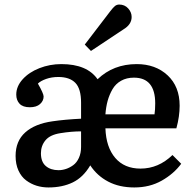

<svg xmlns="http://www.w3.org/2000/svg" viewBox="-20 -802 848 836"><path d="M376 -580.1 349.1 -607.9 460 -752.9Q472.7 -769.5 480.7 -775.9Q488.8 -782.2 499 -782.2Q522.9 -782.2 538.1 -765.4Q553.2 -748.5 553.2 -728Q553.2 -695.3 517.1 -673.8ZM190.9 14.2Q163.6 14.2 139.2 6.6Q114.7 -1 93.8 -16.6Q72.8 -32.2 60.3 -59.6Q47.9 -86.9 47.9 -123Q47.9 -188 90.1 -225.6Q132.3 -263.2 209 -273.9Q262.2 -281.7 333 -285.2V-355Q333 -415.5 308.1 -441.2Q283.2 -466.8 233.9 -466.8Q205.1 -466.8 180.9 -458.3Q156.7 -449.7 145 -438Q169.9 -394.5 169.9 -381.8Q169.9 -362.8 154.3 -348.9Q138.7 -335 109.9 -335Q79.6 -335 65.2 -350.3Q50.8 -365.7 50.8 -390.1Q50.8 -425.8 78.4 -456.5Q106 -487.3 151.4 -505.1Q196.8 -522.9 247.1 -522.9Q358.9 -522.9 404.8 -457Q473.6 -522.9 575.2 -522.9Q657.2 -522.9 709.7 -474.1Q762.2 -425.3 762.2 -341.8Q762.2 -294.9 748 -243.2H439Q441.9 -161.1 481.7 -114.5Q521.5 -67.9 591.8 -67.9Q669.9 -67.9 731 -127L769 -88.9Q736.3 -44.9 684.1 -15.4Q631.8 14.2 564.9 14.2Q499.5 14.2 451.2 -11.2Q402.8 -36.6 373 -82Q342.3 -29.8 296.9 -7.8Q251.5 14.2 190.9 14.2ZM439 -304.2H652.8Q655.8 -324.2 655.8 -352.1Q655.8 -463.9 563 -463.9Q531.2 -463.9 507.3 -450.4Q483.4 -437 469.7 -413.3Q456.1 -389.6 448.7 -363Q441.4 -336.4 439 -304.2ZM234.9 -61Q251 -61 267.3 -66.4Q283.7 -71.8 298.8 -82.8Q314 -93.8 323.5 -114.5Q333 -135.3 333 -162.1V-230Q291 -230 243.2 -222.2Q198.2 -215.3 178.2 -191.4Q158.2 -167.5 158.2 -134.8Q158.2 -97.2 179.4 -79.1Q200.7 -61 234.9 -61Z"/></svg>

Font: Literata Book Medium
Style: Regular
Weight: 500
Designer: Latin by Veronika Burian and Jose Scaglione. Greek by Irene Vlachou. Cyrillic by Vera Evstafieva
Foundry: TypeTogether
Version: Version 2.003;PS 002.003;hotconv 1.0.88;makeotf.lib2.5.64775